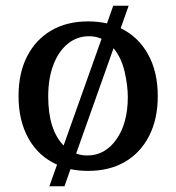

<svg xmlns="http://www.w3.org/2000/svg" viewBox="-20 -585 618 673"><path d="M153 68 180 -8Q116 -36 80.5 -98.5Q45 -161 45 -248Q45 -329 75 -387.5Q105 -446 159.5 -478Q214 -510 289 -510Q324 -510 355 -503L377 -565H431L403 -486Q464 -457 498.5 -395.5Q533 -334 533 -248Q533 -168 503 -109Q473 -50 418.5 -18Q364 14 289 14Q257 14 227 8L206 68ZM149 -247Q149 -130 203 -75L336 -449Q316 -458 292 -458Q250 -458 217.5 -431.5Q185 -405 167 -357.5Q149 -310 149 -247ZM286 -40Q348 -40 388 -96.5Q428 -153 428 -245Q428 -284 417 -333Q406 -382 378 -416L247 -47Q265 -40 286 -40Z"/></svg>

Font: Gabriela
Style: Regular
Weight: 400
Designer: Eduardo Rodriguez Tunni
Foundry: Eduardo Rodriguez Tunni
Version: Version 2.001;gftools[0.9.26]